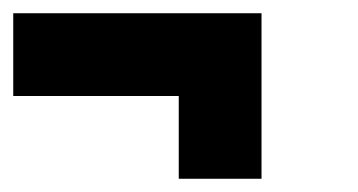

<svg xmlns="http://www.w3.org/2000/svg" viewBox="-20 -395 540 290"><path d="M250 -125V-250H0V-375H375V-125Z"/></svg>

Font: Tiny5
Style: Regular
Weight: 400
Designer: Stefan Schmidt
Foundry: Made with Bits'n'Picas by Kreative Software
Version: Version 1.002; ttfautohint (v1.8.4.7-5d5b)